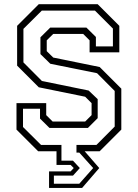

<svg xmlns="http://www.w3.org/2000/svg" viewBox="-20 -720 656 914"><path d="M213.5 174.5V96H316L331 80L316 65H249V0H161.5L58.5 -103V-229H200V-172L230.5 -141.5H385.5L416 -172V-229L385.5 -259.5L164.5 -304.5L61.5 -407.5V-597L164.5 -700H445L548 -597V-471H406.5V-528L376 -558.5H233.5L202.5 -528V-476.5L233.5 -446L454.5 -401L557.5 -298V-103L454.5 0H383L452.5 80L371 174.5ZM236.5 154.5H357.5L423.5 80L357.5 6.5H344V-30H439L526 -117.5V-287L442 -371.5L219.5 -416.5L172.5 -462.5V-542.5L219 -588.5H391.5L436.5 -544V-499H517.5V-584L432 -669.5H179L91.5 -582.5V-423L179.5 -334.5L402 -289L445 -248V-157.5L398.5 -111H215.5L170.5 -155.5V-202.5H89.5V-115.5L175.5 -30H272.5V45H327.5L360 80L327.5 116H236.5Z"/></svg>

Font: Tourney Thin Light
Style: Regular
Weight: 300
Version: Version 1.015